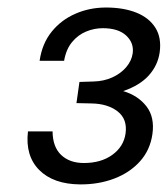

<svg xmlns="http://www.w3.org/2000/svg" viewBox="-20 -865 444 508"><path d="M192 -377.1Q121 -377.7 83.7 -415.3Q46.4 -452.9 54 -517.4H119.1Q119.4 -476.2 141.9 -454.9Q164.4 -433.7 201.8 -433.7Q247.4 -433.7 277.3 -455.4Q307.2 -477.1 312.2 -511.7Q317.5 -549.7 291.3 -570.2Q265 -590.6 222.2 -591.3L182.3 -592.2L190.2 -648.2L227.9 -649.4Q255 -650.1 277.3 -660.3Q299.6 -670.5 313.9 -687.2Q328.2 -703.9 331.1 -724Q334.8 -751.4 313.9 -770.9Q293 -790.4 251.8 -790.4Q229.2 -790.4 207.8 -781.5Q186.4 -772.7 170.7 -753.7Q154.9 -734.7 149.6 -704.2H84.8Q91.4 -749.8 116.7 -781.1Q142 -812.4 179.6 -828.7Q217.2 -845.1 260.3 -845.1Q306.8 -845.1 340.7 -831.6Q374.5 -818 391.1 -791.6Q407.8 -765.2 402.5 -726.5Q397.7 -692.5 374 -665.8Q350.2 -639.1 305.9 -624Q345.2 -612.3 367.4 -583.7Q389.6 -555.1 383.3 -510.4Q377.3 -468 350.4 -438.1Q323.5 -408.2 282.3 -392.5Q241.1 -376.8 192 -377.1Z"/></svg>

Font: Public Sans Medium
Style: Italic
Weight: 500
Italic angle: -8°
Designer: The Public Sans project authors (U.S. Web Design System). Libre Franklin designed by Pablo Impallari and Rodrigo Fuenzal
Version: Version 1.007; ttfautohint (v1.8.1) -l 8 -r 50 -G 200 -x 14 